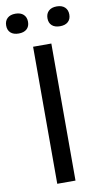

<svg xmlns="http://www.w3.org/2000/svg" viewBox="-149 -976 544 1021"><g transform="rotate(-10 122.5 -465.0)"><path d="M74 0V-740H172.5V0ZM234.5 -822.5Q206.5 -822.5 191 -836.5Q175.5 -850.5 175.5 -875.5Q175.5 -900.5 191 -915Q206.5 -929.5 234.5 -929.5Q262.5 -929.5 278 -915Q293.5 -900.5 293.5 -875.5Q293.5 -850.5 278 -836.5Q262.5 -822.5 234.5 -822.5ZM11.5 -822.5Q-16.5 -822.5 -32 -836.5Q-47.5 -850.5 -47.5 -875.5Q-47.5 -900.5 -32 -915Q-16.5 -929.5 11.5 -929.5Q39.5 -929.5 55 -915Q70.5 -900.5 70.5 -875.5Q70.5 -850.5 55 -836.5Q39.5 -822.5 11.5 -822.5Z"/></g></svg>

Font: Encode Sans Semi Condensed Medium
Style: Regular
Weight: 500
Width: 4
Designer: Multiple Designers
Foundry: Impallari Type
Version: Version 3.000; ttfautohint (v1.8.3) -l 8 -r 50 -G 200 -x 14 